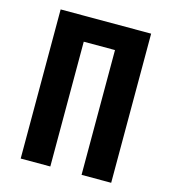

<svg xmlns="http://www.w3.org/2000/svg" viewBox="-109 -825 819 914"><g transform="rotate(15 300.0 -367.5)"><path d="M77 0V-735H523V0H377V-615H223V0Z"/></g></svg>

Font: Iosevka Custom Heavy Extended
Style: Regular
Weight: 900
Width: 7
Monospace: yes
Designer: Belleve Invis
Foundry: Belleve Invis
Version: Version 11.2.4; ttfautohint (v1.8.4)